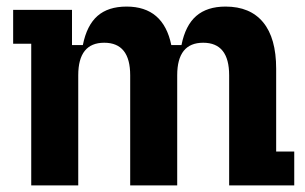

<svg xmlns="http://www.w3.org/2000/svg" viewBox="-20 -564 929 584"><path d="M297 -434Q218 -434 218 -335V0H75V-431H20V-534H199V-427H232Q244 -487 276.5 -515.5Q309 -544 365 -544Q477 -544 501 -427H532Q544 -487 577 -515.5Q610 -544 666 -544Q741 -544 780.5 -496Q820 -448 820 -355V-103H875V0H677V-335Q677 -434 598 -434Q519 -434 519 -335V0H376V-335Q376 -434 297 -434Z"/></svg>

Font: Mozilla Headline BETA
Style: Bold
Weight: 700
Designer: Studio DRAMA
Foundry: Studio DRAMA
Version: Version 0.100